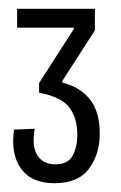

<svg xmlns="http://www.w3.org/2000/svg" viewBox="-20 -679 276 437"><path d="M104 -262Q52 -262 28 -295Q4 -328 12 -384L59 -386Q52 -346 65 -325.5Q78 -305 106 -305Q135 -305 145.5 -325Q156 -345 156 -372Q156 -409 138.5 -433.5Q121 -458 69 -468V-490L148 -613V-616H19V-659H196V-610L122 -495V-491Q162 -481 184.5 -453Q207 -425 207 -375Q207 -328 182.5 -295Q158 -262 104 -262Z"/></svg>

Font: Bricolage Grotesque 48pt Condensed ExtraLight
Style: Regular
Weight: 200
Width: 3
Designer: Mathieu Triay
Foundry: Atelier Triay
Version: Version 1.000; ttfautohint (v1.8.4.7-5d5b);gftools[0.9.32]